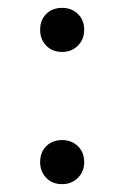

<svg xmlns="http://www.w3.org/2000/svg" viewBox="-20 -477 315 488"><path d="M82 -401Q82 -426 97.5 -441.5Q113 -457 138 -457Q162 -457 178 -441.5Q194 -426 194 -401Q194 -377 178 -361Q162 -345 138 -345Q113 -345 97.5 -361Q82 -377 82 -401ZM82 -65Q82 -90 97.5 -105.5Q113 -121 138 -121Q162 -121 178 -105.5Q194 -90 194 -65Q194 -41 178 -25Q162 -9 138 -9Q113 -9 97.5 -25Q82 -41 82 -65Z"/></svg>

Font: Barlow Semi Condensed
Style: Regular
Weight: 400
Width: 4
Designer: Jeremy Tribby
Foundry: Tribby Type
Version: Version 1.408;December 10, 2018;FontCreator 11.5.0.2430 64-b